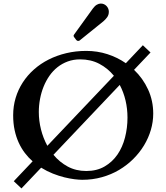

<svg xmlns="http://www.w3.org/2000/svg" viewBox="-20 -994 932 1075"><path d="M162.6 -90.8Q139.2 -111.3 119.4 -137.2Q99.6 -163.1 85 -194.8Q70.3 -226.6 62 -264.9Q53.7 -303.2 53.7 -348.6Q53.7 -399.4 67.6 -445.8Q81.5 -492.2 107.4 -532.2Q133.3 -572.3 170.2 -605Q207 -637.7 252.4 -660.6Q297.9 -683.6 351.1 -696.3Q404.3 -709 462.9 -709Q524.9 -709 581.1 -690.9Q637.2 -672.9 684.6 -640.1L779.8 -740.7L822.8 -700.2L730.5 -603Q780.3 -555.7 809.1 -492.9Q837.9 -430.2 837.9 -357.9Q837.9 -312 824.7 -266.8Q811.5 -221.7 786.6 -180.4Q761.7 -139.2 726.3 -104Q690.9 -68.8 647 -42.7Q603 -16.6 550.8 -2Q498.5 12.7 440.4 12.7Q422.9 12.7 397 9.5Q371.1 6.3 340.3 -1.2Q309.6 -8.8 276.1 -22Q242.7 -35.2 210.4 -55.2L100.1 61L57.1 20.5ZM197.3 -366.7Q197.3 -317.9 209.5 -269.3Q221.7 -220.7 245.1 -177.7L617.7 -569.8Q583.5 -611.8 536.1 -636.7Q488.8 -661.6 428.7 -661.6Q391.1 -661.6 359.4 -649.9Q327.6 -638.2 302 -617.9Q276.4 -597.7 256.8 -569.6Q237.3 -541.5 224.1 -508.8Q210.9 -476.1 204.1 -439.7Q197.3 -403.3 197.3 -366.7ZM693.8 -335.4Q693.8 -384.8 682.9 -431.4Q671.9 -478 650.4 -518.6L279.3 -127.4Q313 -86.4 359.1 -61.5Q405.3 -36.6 462.9 -36.6Q522 -36.6 565.4 -61.8Q608.9 -86.9 637.5 -128.4Q666 -169.9 679.9 -223.9Q693.8 -277.8 693.8 -335.4ZM396 -784.7Q394.5 -786.6 393.3 -788.6Q392.1 -790.5 392.1 -793.5Q392.1 -796.4 393.6 -798.3Q395 -800.3 396 -802.2L500 -946.3Q510.7 -960.9 522 -967.5Q533.2 -974.1 544.4 -974.1Q553.7 -974.1 562 -970.5Q570.3 -966.8 576.4 -960.4Q582.5 -954.1 585.9 -945.8Q589.4 -937.5 589.4 -928.2Q589.4 -910.2 579.6 -897Q569.8 -883.8 558.6 -874.5L426.8 -768.1Q423.8 -765.6 422.6 -765.4Q421.4 -765.1 418 -765.1Q413.6 -765.1 411.4 -766.4Q409.2 -767.6 406.7 -770.5Z"/></svg>

Font: Cardo
Style: Bold
Weight: 700
Designer: David J. Perry
Foundry: David J. Perry
Version: Version 1.0011